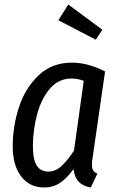

<svg xmlns="http://www.w3.org/2000/svg" viewBox="-20 -814 520 846"><path d="M443 -499 388 -119Q385 -101 385 -88Q385 -73 390 -64Q395 -55 409 -49L380 12Q311 1 304 -69Q275 -29 245 -8.5Q215 12 174 12Q110 12 73 -37Q36 -86 36 -169Q36 -257 63.5 -341.5Q91 -426 150 -482Q209 -538 297 -538Q367 -538 443 -499ZM125 -169Q125 -111 142 -84.5Q159 -58 193 -58Q224 -58 250 -81.5Q276 -105 306 -150L349 -458Q322 -468 295 -468Q238 -468 200 -423.5Q162 -379 143.5 -310Q125 -241 125 -169ZM431 -683 402 -639 237 -725 281 -794Z"/></svg>

Font: Fira Sans Compressed
Style: Italic
Weight: 400
Width: 1
Italic angle: -8°
Designer: bBox Type GmbH & Carrois Corporate GbR & Edenspiekermann AG
Foundry: bBox Type GmbH & Carrois Corporate GbR & Edenspiekermann AG
Version: Version 4.301